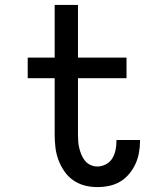

<svg xmlns="http://www.w3.org/2000/svg" viewBox="-20 -755 640 783"><path d="M377 8Q351 8 325.5 1.5Q300 -5 278.5 -20Q257 -35 242 -57Q227 -79 218 -103.5Q209 -128 206 -154Q203 -180 203 -206V-436H93V-520H203V-735H298V-520H496V-436H298V-206Q298 -192 299 -178Q300 -164 303.5 -150Q307 -136 312.5 -123Q318 -110 327 -99Q336 -88 349.5 -82Q363 -76 377 -76Q395 -76 412 -85Q429 -94 438.5 -110Q448 -126 451.5 -144.5Q455 -163 455 -181V-184H551V-179Q551 -155 546.5 -131Q542 -107 532 -85.5Q522 -64 506 -45Q490 -26 469.5 -14Q449 -2 425 3Q401 8 377 8Z"/></svg>

Font: Iosevka Medium Extended
Style: Regular
Weight: 500
Width: 7
Monospace: yes
Designer: Belleve Invis
Foundry: Belleve Invis
Version: Version 32.5.0; ttfautohint (v1.8.4)